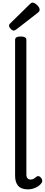

<svg xmlns="http://www.w3.org/2000/svg" viewBox="-20 -1426 346 1463"><path d="M194 17Q142 17 118.5 -10Q95 -37 95 -86V-1122Q95 -1135 105.5 -1141.5Q116 -1148 137 -1148Q159 -1148 170 -1141.5Q181 -1135 181 -1122V-96Q181 -76 190 -67Q199 -58 212 -58Q223 -58 230.5 -61Q238 -64 245 -69.5Q252 -75 259 -80Q267 -86 276 -83.5Q285 -81 294 -70Q299 -63 301.5 -53Q304 -43 299 -35Q288 -18 270.5 -6.5Q253 5 233 11Q213 17 194 17ZM86 -1193Q74 -1193 61.5 -1206Q49 -1219 49 -1230Q49 -1234 50.5 -1238Q52 -1242 58 -1248L208 -1395Q213 -1400 217.5 -1403Q222 -1406 230 -1406Q239 -1406 251.5 -1397Q264 -1388 273 -1376Q282 -1364 282 -1353Q282 -1346 279.5 -1341Q277 -1336 267 -1328L106 -1203Q99 -1199 94.5 -1196Q90 -1193 86 -1193Z"/></svg>

Font: Playwrite CL
Style: Regular
Weight: 400
Designer: Veronika Burian, José Scaglione
Foundry: TypeTogether
Version: Version 1.002